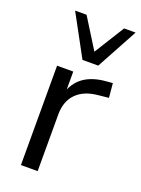

<svg xmlns="http://www.w3.org/2000/svg" viewBox="-143 -818 650 883"><g transform="rotate(20 181.5 -376.5)"><path d="M75.6 0V-486.3H154.7V-371H144.7Q161.8 -430.5 203.9 -460.9Q246 -491.3 315 -496.3L344 -498.8L350.4 -428.9L298.6 -423.5Q230.7 -416.9 194.1 -379.3Q157.5 -341.7 157.5 -277.3V0ZM176.2 -551.3 66.8 -752.8H122.9L214.8 -605.4L306.7 -752.8H362.8L253.4 -551.3Z"/></g></svg>

Font: Nunito Sans 12pt ExtraLight
Style: Regular
Weight: 200
Designer: Vernon Adams
Foundry: Vernon Adams
Version: Version 3.101;gftools[0.9.27]